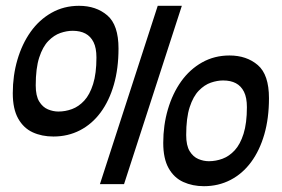

<svg xmlns="http://www.w3.org/2000/svg" viewBox="-20 -634 971 661"><path d="M324 0 523 -614H606L407 0ZM164 -164Q124 -164 92.5 -178.5Q61 -193 42.5 -226Q24 -259 24 -313Q24 -374 40 -428.5Q56 -483 85.5 -524.5Q115 -566 157.5 -590Q200 -614 252 -614Q311 -614 349.5 -581Q388 -548 388 -467Q388 -398 372 -342.5Q356 -287 326.5 -247Q297 -207 255.5 -185.5Q214 -164 164 -164ZM181 -250Q205 -250 228 -258.5Q251 -267 270 -287.5Q289 -308 300.5 -344.5Q312 -381 312 -436Q312 -469 302 -489Q292 -509 274 -518.5Q256 -528 230 -528Q210 -528 188 -520.5Q166 -513 146.5 -493Q127 -473 115 -436Q103 -399 103 -340Q103 -304 115 -284.5Q127 -265 145 -257.5Q163 -250 181 -250ZM682 7Q643 7 611 -7.5Q579 -22 560.5 -55Q542 -88 542 -142Q542 -203 558 -257.5Q574 -312 603.5 -353.5Q633 -395 675.5 -419Q718 -443 770 -443Q829 -443 867.5 -410Q906 -377 906 -296Q906 -227 890 -171.5Q874 -116 844.5 -76Q815 -36 773.5 -14.5Q732 7 682 7ZM699 -79Q723 -79 746 -87.5Q769 -96 788 -116.5Q807 -137 818.5 -173.5Q830 -210 830 -265Q830 -298 820 -318Q810 -338 792 -347.5Q774 -357 748 -357Q728 -357 706 -349.5Q684 -342 664.5 -322Q645 -302 633 -265Q621 -228 621 -169Q621 -133 633 -113.5Q645 -94 663 -86.5Q681 -79 699 -79Z"/></svg>

Font: Manuale
Style: Italic
Weight: 400
Italic angle: -11°
Designer: Eduardo Tunni / Pablo Cosgaya
Foundry: Eduardo Tunni / Pablo Cosgaya
Version: Version 1.002